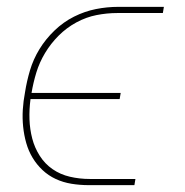

<svg xmlns="http://www.w3.org/2000/svg" viewBox="-20 -540 540 560"><path d="M239 0Q213 0 188.5 -4Q164 -8 142.5 -18Q121 -28 104 -44Q87 -60 75 -80Q63 -100 56.5 -123Q50 -146 47.5 -170.5Q45 -195 46.5 -220Q48 -245 53 -271Q58 -303 67.5 -335Q77 -367 95 -396.5Q113 -426 139 -451Q165 -476 196 -491.5Q227 -507 259.5 -513.5Q292 -520 325 -520H458L455 -502H322Q292 -502 261.5 -496Q231 -490 202.5 -474.5Q174 -459 151 -436Q128 -413 111.5 -385.5Q95 -358 86 -328.5Q77 -299 72 -269H332L329 -251H69Q65 -221 66 -192Q67 -163 74 -136Q81 -109 96 -85.5Q111 -62 133.5 -46.5Q156 -31 184 -24.5Q212 -18 242 -18H375L372 0Z"/></svg>

Font: Iosevka Curly Thin
Style: Italic
Weight: 100
Italic angle: -9°
Monospace: yes
Designer: Belleve Invis
Foundry: Belleve Invis
Version: Version 22.1.2; ttfautohint (v1.8.4)